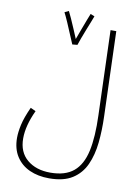

<svg xmlns="http://www.w3.org/2000/svg" viewBox="-107 -857 831 1156"><g transform="rotate(10 308.5 -279.0)"><path d="M44 23Q44 -12 54 -57.5Q64 -103 94 -169L126 -154Q81 -58 81 20Q81 104 135.5 149.5Q190 195 277 195Q368 195 419 152.5Q470 110 489 23.5Q508 -63 503 -196L486 -713H521L538 -194Q541 -110 533 -33.5Q525 43 498 102.5Q471 162 417.5 196Q364 230 276 230Q208 230 156 206.5Q104 183 74 136.5Q44 90 44 23ZM274 -588Q265 -608 250.5 -643.5Q236 -679 220.5 -714.5Q205 -750 194 -771L219 -783Q225 -771 238.5 -742Q252 -713 265.5 -680Q279 -647 289 -624Q299 -652 312 -686.5Q325 -721 336 -750Q347 -779 351 -788L376 -778Q372 -767 362.5 -743Q353 -719 341.5 -690Q330 -661 320 -634Q310 -607 305 -591Z"/></g></svg>

Font: Noto Sans Arabic UI SmCn XLt
Style: Regular
Weight: 200
Width: 4
Designer: Monotype Design Team, Nadine Chahine and Nizar Qandah
Foundry: Monotype Imaging Inc.
Version: Version 2.010; ttfautohint (v1.8.4.7-5d5b)